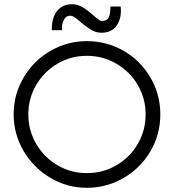

<svg xmlns="http://www.w3.org/2000/svg" viewBox="-20 -887 829 915"><path d="M45 -342Q45 -436 92 -516.5Q139 -597 219.5 -644Q300 -691 394 -691Q489 -691 569.5 -644.5Q650 -598 697 -517.5Q744 -437 744 -342Q744 -245 696 -164.5Q648 -84 567.5 -38Q487 8 394 8Q300 8 220 -39.5Q140 -87 92.5 -167.5Q45 -248 45 -342ZM674 -342Q674 -418 636.5 -482Q599 -546 534.5 -583.5Q470 -621 394 -621Q318 -621 254 -583.5Q190 -546 152.5 -482Q115 -418 115 -342Q115 -266 152.5 -201.5Q190 -137 254 -99.5Q318 -62 394 -62Q471 -62 535 -99.5Q599 -137 636.5 -201Q674 -265 674 -342ZM365 -781Q348 -796 336.5 -804Q325 -812 315 -812Q293 -812 283 -790Q273 -768 276 -743H227Q226 -779 236.5 -807Q247 -835 269 -851Q291 -867 322 -867Q350 -867 374 -852.5Q398 -838 426 -813Q438 -802 448.5 -794.5Q459 -787 465 -787Q471 -787 474 -788Q493 -790 499.5 -806Q506 -822 506 -856H555Q561 -804 537.5 -767.5Q514 -731 463 -731Q438 -731 416 -744Q394 -757 365 -781Z"/></svg>

Font: Teachers[wght]
Style: Regular
Weight: 400
Designer: Alfredo Marco Pradil & Chank Diesel
Version: Version 1.000;Glyphs 3.1.2 (3151)